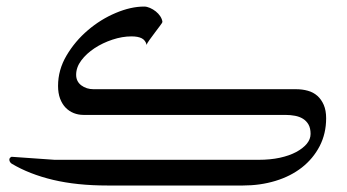

<svg xmlns="http://www.w3.org/2000/svg" viewBox="-20 -571 1069 591"><path d="M983.9 -207Q983.9 -159.7 963.9 -121.1Q943.8 -82.5 909.2 -55.4Q874.5 -28.3 827.9 -14.2Q781.2 0 728 0H310.5Q216.8 0 143.6 -17.3Q70.3 -34.7 15.6 -67.4Q11.7 -70.3 10.3 -73.5Q8.8 -76.7 8.8 -79.1Q8.8 -84 12.2 -86.4Q14.2 -87.9 15.6 -88.4L147.9 -79.1H776.4Q812 -79.1 841.3 -85.4Q870.6 -91.8 891.6 -103Q912.6 -114.3 924.3 -128.4Q936 -142.6 936 -158.7Q936 -176.3 929.7 -187.5Q923.3 -198.7 912.8 -205.3Q902.3 -211.9 888.2 -214.6Q874 -217.3 857.9 -217.3H236.8Q221.2 -217.3 207 -222.9Q192.9 -228.5 182.1 -239.5Q171.4 -250.5 165 -267.3Q158.7 -284.2 158.7 -306.6Q158.7 -356 184.8 -400.1Q210.9 -444.3 250.5 -478Q290 -511.7 336.4 -531.2Q382.8 -550.8 423.8 -550.8Q432.1 -550.8 441.7 -546.6Q451.2 -542.5 459.5 -535.9Q467.8 -529.3 473.4 -520.8Q479 -512.2 480 -503.4Q480 -501.5 472.7 -491.9Q465.3 -482.4 456.8 -470.7Q448.2 -459 440.2 -448.2Q432.1 -437.5 431.6 -432.6Q427.7 -447.3 416.3 -453.1Q404.8 -459 384.8 -459Q356.4 -459 326.2 -449Q295.9 -439 271 -422.6Q246.1 -406.2 230.2 -385Q214.4 -363.8 214.4 -340.8Q214.4 -320.3 230.2 -308.3Q246.1 -296.4 268.1 -296.4H891.6Q910.6 -296.4 927.5 -291.7Q944.3 -287.1 956.8 -276.1Q969.2 -265.1 976.6 -248Q983.9 -231 983.9 -207Z"/></svg>

Font: Kitab
Style: Regular
Weight: 400
Designer: SIL International
Foundry: Khaled Hosny
Version: Version 1.000